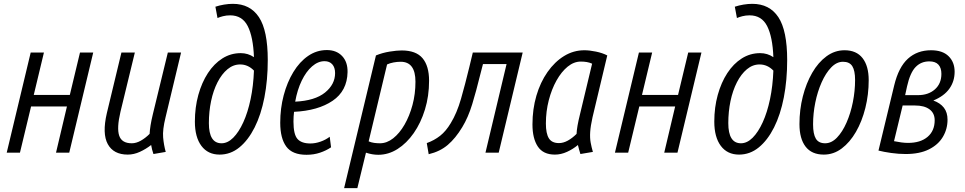

<svg xmlns="http://www.w3.org/2000/svg" viewBox="-20 -796 5030 1001"><path d="M15 0 140 -522H209L156 -301H344L397 -522H466L341 0H272L329 -241H142L84 0Z M646 10Q572 10 542 -44.5Q512 -99 537 -206L613 -522H683L608 -213Q588 -128 601.5 -88.5Q615 -49 667 -49Q690 -49 714 -62.5Q738 -76 760 -98Q761 -118 765 -143Q769 -168 777 -201L855 -522H924L843 -184Q827 -119 830.5 -79.5Q834 -40 844 -4L780 7Q776 -5 773 -16Q770 -27 768 -40Q741 -19 709.5 -4.5Q678 10 646 10Z M1125 10Q1064 10 1030 -35.5Q996 -81 996 -162Q996 -236 1014 -301Q1032 -366 1064 -415Q1096 -464 1139.5 -491.5Q1183 -519 1235 -519Q1273 -519 1304 -498Q1300 -604 1271.5 -660Q1243 -716 1180 -716Q1160 -716 1142.5 -711.5Q1125 -707 1114 -702L1103 -761Q1124 -768 1148 -772Q1172 -776 1194 -776Q1284 -776 1330 -706.5Q1376 -637 1376 -483Q1376 -378 1358.5 -288Q1341 -198 1307.5 -131.5Q1274 -65 1228 -27.5Q1182 10 1125 10ZM1135 -49Q1167 -49 1196 -78Q1225 -107 1248.5 -158.5Q1272 -210 1286.5 -279Q1301 -348 1304 -428Q1273 -460 1232 -460Q1196 -460 1166 -435Q1136 -410 1114 -367Q1092 -324 1080.5 -269Q1069 -214 1069 -154Q1069 -49 1135 -49Z M1578 11Q1504 11 1472.5 -32Q1441 -75 1441 -156Q1441 -231 1459 -299Q1477 -367 1509.5 -420.5Q1542 -474 1586.5 -504.5Q1631 -535 1684 -535Q1734 -535 1763.5 -504Q1793 -473 1792 -420Q1790 -322 1714 -270.5Q1638 -219 1513 -213Q1510 -189 1510 -162Q1510 -95 1531 -71.5Q1552 -48 1598 -48Q1624 -48 1651 -57.5Q1678 -67 1699 -83L1706 -28Q1681 -11 1648.5 0Q1616 11 1578 11ZM1519 -266Q1622 -271 1674.5 -313.5Q1727 -356 1727 -415Q1727 -444 1712.5 -460.5Q1698 -477 1672 -477Q1638 -477 1607 -450Q1576 -423 1553 -375.5Q1530 -328 1519 -266Z M1774 185 1940 -507Q1974 -521 2011.5 -527Q2049 -533 2074 -533Q2149 -533 2183 -492.5Q2217 -452 2217 -375Q2217 -295 2195.5 -225Q2174 -155 2137 -102Q2100 -49 2052.5 -19Q2005 11 1952 11Q1921 11 1888 0L1843 185ZM1961 -49Q1997 -49 2030 -75Q2063 -101 2089 -146Q2115 -191 2130.5 -248.5Q2146 -306 2146 -370Q2146 -474 2069 -474Q2051 -474 2032 -470.5Q2013 -467 1998 -460L1902 -59Q1916 -53 1931 -51Q1946 -49 1961 -49Z M2215 8 2205 -50Q2244 -64 2274.5 -88Q2305 -112 2330 -154Q2362 -206 2383.5 -281Q2405 -356 2427 -447L2445 -522H2705L2580 0H2511L2621 -462H2498L2483 -404Q2463 -322 2442 -253Q2421 -184 2390 -133Q2355 -75 2314.5 -40.5Q2274 -6 2215 8Z M2873 10Q2812 10 2784 -32Q2756 -74 2756 -147Q2756 -227 2776.5 -297Q2797 -367 2834.5 -420.5Q2872 -474 2921 -504Q2970 -534 3027 -534Q3053 -534 3087 -527Q3121 -520 3146 -507L3069 -184Q3059 -139 3057 -108Q3055 -77 3059.5 -52.5Q3064 -28 3071 -4L3006 7Q3002 -6 2999 -16.5Q2996 -27 2993 -40Q2968 -19 2936.5 -4.5Q2905 10 2873 10ZM2894 -50Q2917 -50 2940.5 -63Q2964 -76 2986 -98Q2987 -133 3004 -201L3067 -464Q3054 -470 3039.5 -472.5Q3025 -475 3008 -475Q2972 -475 2939.5 -448.5Q2907 -422 2881.5 -376.5Q2856 -331 2841 -273Q2826 -215 2826 -152Q2826 -100 2841.5 -75Q2857 -50 2894 -50Z M3186 0 3311 -522H3380L3327 -301H3515L3568 -522H3637L3512 0H3443L3500 -241H3313L3255 0Z M3833 10Q3772 10 3738 -35.5Q3704 -81 3704 -162Q3704 -236 3722 -301Q3740 -366 3772 -415Q3804 -464 3847.5 -491.5Q3891 -519 3943 -519Q3981 -519 4012 -498Q4008 -604 3979.5 -660Q3951 -716 3888 -716Q3868 -716 3850.5 -711.5Q3833 -707 3822 -702L3811 -761Q3832 -768 3856 -772Q3880 -776 3902 -776Q3992 -776 4038 -706.5Q4084 -637 4084 -483Q4084 -378 4066.5 -288Q4049 -198 4015.5 -131.5Q3982 -65 3936 -27.5Q3890 10 3833 10ZM3843 -49Q3875 -49 3904 -78Q3933 -107 3956.5 -158.5Q3980 -210 3994.5 -279Q4009 -348 4012 -428Q3981 -460 3940 -460Q3904 -460 3874 -435Q3844 -410 3822 -367Q3800 -324 3788.5 -269Q3777 -214 3777 -154Q3777 -49 3843 -49Z M4275 10Q4212 10 4180 -31.5Q4148 -73 4148 -149Q4148 -224 4165.5 -293Q4183 -362 4214.5 -416.5Q4246 -471 4289 -502.5Q4332 -534 4383 -534Q4445 -534 4477 -493Q4509 -452 4509 -378Q4509 -303 4491.5 -233Q4474 -163 4442.5 -108.5Q4411 -54 4368.5 -22Q4326 10 4275 10ZM4282 -49Q4315 -49 4343.5 -78.5Q4372 -108 4393.5 -157Q4415 -206 4426.5 -264Q4438 -322 4438 -379Q4438 -428 4423.5 -451Q4409 -474 4375 -474Q4342 -474 4313.5 -444.5Q4285 -415 4263.5 -366.5Q4242 -318 4230.5 -261Q4219 -204 4219 -148Q4219 -97 4233.5 -73Q4248 -49 4282 -49Z M4702 7Q4665 7 4626 1.5Q4587 -4 4560 -11L4642 -351Q4665 -446 4713.5 -490Q4762 -534 4834 -534Q4894 -534 4925.5 -503Q4957 -472 4957 -422Q4957 -372 4929.5 -333.5Q4902 -295 4846 -272Q4882 -259 4901 -234.5Q4920 -210 4920 -172Q4920 -123 4895.5 -82Q4871 -41 4822.5 -17Q4774 7 4702 7ZM4699 -300H4766Q4820 -300 4854 -330Q4888 -360 4888 -411Q4888 -442 4872.5 -459Q4857 -476 4825 -476Q4782 -476 4753.5 -446.5Q4725 -417 4709 -346ZM4714 -51Q4779 -51 4816 -82.5Q4853 -114 4853 -169Q4853 -206 4826 -226Q4799 -246 4751 -246H4686L4641 -60Q4660 -56 4679 -53.5Q4698 -51 4714 -51Z"/></svg>

Font: Ubuntu Sans Condensed
Style: Italic
Weight: 400
Width: 3
Italic angle: -13.5°
Designer: Dalton Maag Ltd
Foundry: Dalton Maag Ltd
Version: Version 1.006; ttfautohint (v1.8.4.7-5d5b)